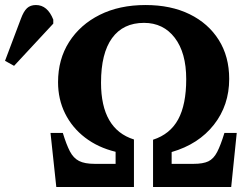

<svg xmlns="http://www.w3.org/2000/svg" viewBox="-165 -744 998 764"><path d="M59 0 36 -215H85Q99 -169 113 -142Q127 -115 149.5 -103.5Q172 -92 212 -92H295V-140Q225 -157 173.5 -196.5Q122 -236 94 -292.5Q66 -349 66 -417Q66 -508 110 -577Q154 -646 232 -685Q310 -724 414 -724Q515 -724 589.5 -687.5Q664 -651 705.5 -585Q747 -519 747 -430Q747 -325 686 -247.5Q625 -170 518 -139V-92H605Q643 -92 664 -102Q685 -112 699 -139Q713 -166 728 -215H777L755 0H444V-188Q512 -210 544 -269Q576 -328 576 -429Q576 -534 530.5 -593.5Q485 -653 408 -653Q325 -653 281 -592.5Q237 -532 237 -415Q237 -230 368 -189V0ZM-109 -482 -145 -502 -82 -669Q-71 -699 -57.5 -711.5Q-44 -724 -22 -724Q24 -724 47 -666V-650Z"/></svg>

Font: Literata 36pt
Style: Bold
Weight: 700
Designer: Latin by Veronika Burian and Jose Scaglione. Greek by Irene Vlachou. Cyrillic by Vera Evstafieva.
Foundry: TypeTogether
Version: Version 3.002